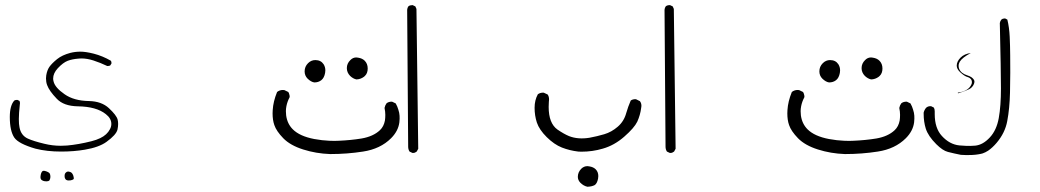

<svg xmlns="http://www.w3.org/2000/svg" viewBox="-20 -438 4040 746"><path d="M18.1 16.6Q18.1 70.8 35.6 96.7Q52.2 120.6 117.7 139.6Q162.1 150.9 217.3 150.9Q267.1 150.9 309.6 143.6Q364.7 134.3 393.6 113.3Q431.6 85.9 436.5 65.4Q439 53.7 439 43.9Q439 34.2 437 26.4Q432.6 9.8 403.3 -17.6Q374.5 -44.4 325.7 -45.4Q267.1 -46.4 231 -71.8Q193.4 -97.7 188 -122.1Q186.5 -127.4 186.5 -132.8Q186.5 -153.3 204.6 -172.9Q225.1 -194.8 242.9 -201.7Q260.7 -208.5 286.6 -210.4Q291.5 -210.9 296.4 -210.9Q318.4 -210.9 342.8 -203.1Q370.1 -194.3 396.5 -181.6Q397.5 -181.6 398.9 -181.6Q404.3 -181.6 408.2 -183.6L413.1 -191.4Q413.1 -192.9 413.1 -193.4Q413.1 -193.8 413.1 -194.3Q413.1 -194.8 412.8 -195.8Q412.6 -196.8 412.6 -197.5Q412.6 -198.2 412.1 -199.2Q411.6 -200.7 410.6 -202.1Q378.4 -220.7 344.2 -229.5Q313 -237.3 292.5 -237.3Q272 -237.3 252.9 -232.4Q221.7 -224.1 202.1 -208.5Q181.6 -191.9 171.9 -178.2Q163.1 -165.5 159.7 -145.5Q158.7 -139.2 158.7 -133.3Q158.7 -119.1 163.1 -107.4Q171.4 -84.5 200.7 -54.2Q227.5 -25.9 282.2 -24.9Q354.5 -23.9 391.1 5.4Q412.6 22 412.6 43.5Q412.6 54.2 407.2 64Q396 85.9 369.6 98.6Q354.5 106 335 110.8Q284.7 123.5 240.7 127.4Q228.5 128.4 216.3 128.4Q184.1 128.4 152.3 120.6Q109.9 110.4 88.4 100.6Q61.5 88.4 55.7 56.6Q53.2 45.4 53.2 24.2Q53.2 2.9 57.1 -32.7Q57.6 -35.6 57.6 -37.1Q57.6 -42 55.7 -45.9L47.9 -49.8Q46.9 -49.8 44.9 -49.8Q40 -49.8 35.6 -47.4Q18.1 -28.3 18.1 16.6ZM246.6 263.2Q250.5 263.2 254.4 262.7Q262.2 261.2 265.6 258.3Q266.6 257.8 266.6 255.9Q266.6 253.9 266.6 252.9Q266.6 252 266.1 250Q265.6 248 265.1 245.8Q264.6 243.7 263.9 241.9Q263.2 240.2 262.2 238.8Q258.8 231.9 252 230Q248 228.5 244.1 228.5Q239.7 228.5 235.4 232.9Q231 237.3 231 245.1Q231 248 231.2 250.2Q231.4 252.4 232.4 254.4Q235.4 263.2 246.6 263.2ZM137.2 250Q137.2 256.8 140.1 259.8Q143.1 262.7 147.7 264.6Q152.3 266.6 161.6 266.6Q164.6 266.6 167.5 265.6Q170.4 264.6 171.4 263.7Q172.4 262.7 172.9 261.2Q175.8 254.9 175.8 249.5Q175.8 238.3 171.4 233.9Q167.5 230.5 160.6 228Q153.8 225.6 150.4 225.6Q146.5 225.6 144.5 227.5Q139.2 232.9 137.7 245.1Q137.2 247.6 137.2 250Z M1397 -202.1Q1387.7 -211.4 1371.6 -213.9Q1367.7 -214.8 1364.3 -214.8Q1351.1 -214.8 1341.3 -204.6Q1327.6 -191.4 1327.6 -173.3Q1327.6 -156.2 1340.3 -143.1Q1351.6 -132.3 1364.7 -129.4Q1380.9 -129.9 1394 -139.6L1397.9 -143.1Q1408.7 -153.3 1408.7 -171.9Q1408.7 -190.4 1397 -202.1ZM1244.1 -164.6Q1244.1 -177.7 1237.3 -188.5Q1226.6 -204.6 1205.1 -204.6Q1189 -204.6 1176.8 -192.4Q1163.6 -179.2 1163.6 -160.6Q1163.6 -144 1175.3 -132.3Q1188.5 -119.6 1201.2 -117.7Q1217.3 -117.7 1228.5 -126.5Q1239.7 -135.3 1243.2 -154.8Q1244.1 -159.7 1244.1 -164.6ZM1039.1 2.4Q1039.1 28.8 1045.9 47.9Q1053.7 71.3 1080.6 99.1Q1107.9 127 1158 142.8Q1208 158.7 1262.7 160.6Q1329.1 160.6 1390.6 150.9Q1458 140.6 1499.5 99.1Q1527.3 71.3 1531.7 37.6Q1532.7 29.8 1532.7 23.4Q1532.7 17.1 1532.5 11.7Q1532.2 6.3 1531 0.2Q1529.8 -5.9 1527.8 -11.7Q1524.4 -23.9 1517.6 -36.1L1504.4 -42.5Q1502.9 -43 1502 -43Q1489.7 -43 1481.9 -36.6Q1476.1 -28.8 1474.1 -18.6Q1477.1 -3.9 1477.1 8.3Q1477.1 20.5 1475.6 30.3Q1471.2 53.7 1456.1 67.9Q1430.2 92.3 1384.8 100.1Q1343.3 106.9 1295.9 108.9Q1287.1 109.4 1279.3 109.4Q1271.5 109.4 1259.8 108.9Q1232.4 107.9 1200.7 102.1Q1144.5 91.3 1117.7 64.5Q1096.2 43 1091.8 10.3Q1090.8 2.9 1090.8 -6.1Q1090.8 -15.1 1092.8 -25.4Q1096.2 -43 1105 -59.6Q1105.5 -60.5 1105.5 -62.3Q1105.5 -64 1105.2 -66.4Q1105 -68.8 1104 -71.3Q1103 -76.2 1100.1 -80.6L1085 -87.9Q1082 -88.4 1079.1 -88.4Q1066.4 -88.4 1056.6 -80.6Q1041.5 -43.5 1039.6 -10.3Q1039.1 -3.4 1039.1 2.4Z M1582.5 156.2Q1583.5 156.2 1585.9 156.2Q1592.3 156.2 1599.1 150.9L1605 140.1L1598.1 -403.3L1593.8 -413.1L1583.5 -418Q1582 -418 1581.1 -418Q1572.8 -418 1566.9 -413.6Q1562.5 -407.7 1562 -399.9L1565.9 131.8Q1565.9 142.6 1571.3 150.9Z M2238.8 151.4Q2282.2 151.4 2321.8 139.6Q2366.7 127 2405.5 93Q2444.3 59.1 2456.1 34.7Q2467.8 8.8 2471.2 -18.6Q2472.2 -23.4 2472.2 -26.4Q2472.2 -37.6 2466.3 -44.9L2451.7 -52.2Q2450.2 -52.7 2449.2 -52.7Q2438 -52.7 2430.7 -47.4Q2420.4 -23.9 2413.1 1.5Q2404.3 33.7 2380.1 54.4Q2356 75.2 2327.9 83.5Q2299.8 91.8 2270.5 97.2Q2225.6 104.5 2190.9 90.8Q2170.9 82.5 2146 65.4Q2111.8 41 2111.8 -22.5Q2111.8 -34.2 2112.5 -41.7Q2113.3 -49.3 2113.3 -51.8Q2113.3 -63 2107.9 -70.8L2093.3 -77.6Q2091.8 -78.1 2090.8 -78.1Q2078.6 -78.1 2069.8 -71.8Q2057.1 -48.8 2057.1 -19Q2057.1 10.7 2065.9 38.1Q2075.2 65.9 2104.2 94.7Q2133.3 123.5 2163.3 135.3Q2193.4 147 2226.6 150.9Q2232.4 151.4 2238.8 151.4ZM2303.7 256.3Q2304.7 250.5 2304.7 246.1Q2304.7 230 2294.4 219.7Q2285.6 210.9 2270 208.5Q2266.1 207.5 2262.7 207.5Q2248.5 207.5 2238.3 217.8Q2225.1 231.4 2225.1 249Q2225.1 261.7 2234.9 272Q2247.1 284.2 2262.2 287.6Q2279.3 287.1 2290.5 281.2Q2299.8 275.4 2303.7 256.3Z M2582.5 156.2Q2583.5 156.2 2585.9 156.2Q2592.3 156.2 2599.1 150.9L2605 140.1L2598.1 -403.3L2593.8 -413.1L2583.5 -418Q2582 -418 2581.1 -418Q2572.8 -418 2566.9 -413.6Q2562.5 -407.7 2562 -399.9L2565.9 131.8Q2565.9 142.6 2571.3 150.9Z M3397 -202.1Q3387.7 -211.4 3371.6 -213.9Q3367.7 -214.8 3364.3 -214.8Q3351.1 -214.8 3341.3 -204.6Q3327.6 -191.4 3327.6 -173.3Q3327.6 -156.2 3340.3 -143.1Q3351.6 -132.3 3364.7 -129.4Q3380.9 -129.9 3394 -139.6L3397.9 -143.1Q3408.7 -153.3 3408.7 -171.9Q3408.7 -190.4 3397 -202.1ZM3244.1 -164.6Q3244.1 -177.7 3237.3 -188.5Q3226.6 -204.6 3205.1 -204.6Q3189 -204.6 3176.8 -192.4Q3163.6 -179.2 3163.6 -160.6Q3163.6 -144 3175.3 -132.3Q3188.5 -119.6 3201.2 -117.7Q3217.3 -117.7 3228.5 -126.5Q3239.7 -135.3 3243.2 -154.8Q3244.1 -159.7 3244.1 -164.6ZM3039.1 2.4Q3039.1 28.8 3045.9 47.9Q3053.7 71.3 3080.6 99.1Q3107.9 127 3158 142.8Q3208 158.7 3262.7 160.6Q3329.1 160.6 3390.6 150.9Q3458 140.6 3499.5 99.1Q3527.3 71.3 3531.7 37.6Q3532.7 29.8 3532.7 23.4Q3532.7 17.1 3532.5 11.7Q3532.2 6.3 3531 0.2Q3529.8 -5.9 3527.8 -11.7Q3524.4 -23.9 3517.6 -36.1L3504.4 -42.5Q3502.9 -43 3502 -43Q3489.7 -43 3481.9 -36.6Q3476.1 -28.8 3474.1 -18.6Q3477.1 -3.9 3477.1 8.3Q3477.1 20.5 3475.6 30.3Q3471.2 53.7 3456.1 67.9Q3430.2 92.3 3384.8 100.1Q3343.3 106.9 3295.9 108.9Q3287.1 109.4 3279.3 109.4Q3271.5 109.4 3259.8 108.9Q3232.4 107.9 3200.7 102.1Q3144.5 91.3 3117.7 64.5Q3096.2 43 3091.8 10.3Q3090.8 2.9 3090.8 -6.1Q3090.8 -15.1 3092.8 -25.4Q3096.2 -43 3105 -59.6Q3105.5 -60.5 3105.5 -62.3Q3105.5 -64 3105.2 -66.4Q3105 -68.8 3104 -71.3Q3103 -76.2 3100.1 -80.6L3085 -87.9Q3082 -88.4 3079.1 -88.4Q3066.4 -88.4 3056.6 -80.6Q3041.5 -43.5 3039.6 -10.3Q3039.1 -3.4 3039.1 2.4Z M3766.1 -121.1Q3766.1 -128.9 3755.4 -137.2Q3748.5 -142.1 3738.8 -145Q3714.8 -152.3 3707 -169.9Q3704.6 -175.8 3704.6 -181.6Q3704.6 -187.5 3706.1 -191.4Q3707.5 -195.3 3709 -198.2Q3718.8 -214.4 3752 -231.9Q3727.1 -229 3712.4 -214.4Q3697.3 -199.2 3697.3 -183.1Q3697.3 -169.9 3710.9 -157.2Q3728 -141.6 3739.3 -138.7Q3749.5 -135.7 3753.9 -128.4Q3756.3 -124 3756.3 -119.4Q3756.3 -114.7 3754.9 -111.3Q3752 -103.5 3745.1 -96.2Q3730 -81.5 3701.7 -78.1Q3701.7 -77.1 3701.7 -76.2L3703.6 -75.7Q3730 -84 3745.1 -91.3Q3758.3 -97.7 3764.2 -111.8Q3766.1 -117.2 3766.1 -121.1ZM3568.8 4.4Q3568.8 35.2 3577.1 62Q3586.4 90.8 3617.7 122.1Q3642.6 147 3663.1 152.3Q3688 158.7 3713.4 163.6Q3725.6 164.6 3735.1 164.6Q3744.6 164.6 3757.3 164.1Q3770 163.6 3781.5 161.6Q3793 159.7 3798.1 158Q3803.2 156.2 3808.6 153.6Q3814 150.9 3819.3 147.5Q3835.9 136.2 3852.1 117.2Q3885.3 78.1 3893.6 32.2Q3902.8 -16.1 3904.3 -78.6Q3905.3 -126 3905.3 -156Q3905.3 -186 3905 -222.7Q3904.8 -259.3 3903.1 -295.4Q3901.4 -331.5 3894 -361.8L3885.7 -366.2Q3884.8 -366.2 3882.3 -366.2Q3876 -366.2 3870.6 -361.8Q3866.2 -356.4 3864.7 -348.6Q3869.1 -160.6 3869.1 -94.7Q3869.1 -26.4 3860.6 20.8Q3852.1 67.9 3826.2 95.7Q3799.3 125 3769 127.9Q3757.3 128.9 3750 128.9Q3742.7 128.9 3733.6 128.7Q3724.6 128.4 3707.5 127Q3669.4 123 3639.6 90.3Q3611.8 60.1 3611.8 5.4Q3611.8 0.5 3611.8 -1.7Q3611.8 -3.9 3611.8 -5.4Q3611.8 -14.2 3608.4 -20L3597.7 -25.4Q3596.2 -25.4 3594.2 -25.4Q3585 -25.4 3578.1 -19Q3571.3 -10.7 3568.8 -0.5Q3568.8 2 3568.8 4.4Z"/></svg>

Font: NaikaiFont
Style: ExtraLight
Weight: 200
Version: Version 1.89